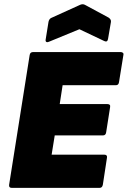

<svg xmlns="http://www.w3.org/2000/svg" viewBox="-20 -906 616 926"><path d="M36 0Q22 0 24 -15L123 -640Q125 -655 140 -655H561Q568 -655 572.5 -651.5Q577 -648 575 -640L554 -510Q552 -495 539 -495H282L268 -404H498Q514 -404 511 -389L492 -268Q490 -253 477 -253H244L229 -160H483Q498 -160 496 -146L476 -15Q473 0 461 0ZM217 -705Q209 -701 204 -703.5Q199 -706 200 -714L214 -801Q217 -814 226 -819L367 -883Q379 -888 389 -883L504 -821Q517 -812 515 -800L501 -718Q498 -701 483 -708L363 -765Z"/></svg>

Font: Sofia Sans ExtraBlack
Style: Italic
Weight: 1000
Italic angle: -9°
Designer: Botio Nikoltchev, Ani Petrova
Foundry: lettersoup
Version: Version 4.100; ttfautohint (v1.8.4.7-5d5b)